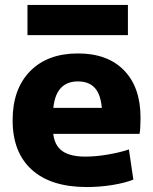

<svg xmlns="http://www.w3.org/2000/svg" viewBox="-20 -746 617 776"><path d="M331 10Q186 10 108.5 -60Q31 -130 31 -260Q31 -386 101.5 -458Q172 -530 295 -530Q415 -530 481.5 -461.5Q548 -393 548 -270Q548 -253 547 -233Q546 -213 544 -205H124V-310H414L393 -278Q393 -350 369 -383.5Q345 -417 295 -417Q245 -417 219.5 -382.5Q194 -348 194 -277V-227Q194 -168 225.5 -140.5Q257 -113 325 -113Q367 -113 416.5 -121.5Q466 -130 501 -142L519 -20Q483 -6 432.5 2Q382 10 331 10ZM91 -604V-726H497V-604Z"/></svg>

Font: M PLUS 1 ExtraBold
Style: Regular
Weight: 800
Designer: Coji Morishita
Foundry: UNDERFOREST DESIGN
Version: Version 1.001